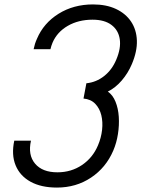

<svg xmlns="http://www.w3.org/2000/svg" viewBox="-20 -834 640 868"><path d="M237.5 14Q166 14 118 -12.5Q70 -39 50.5 -86.8Q31 -134.5 44.5 -198H120Q105.5 -133.5 138.5 -94.2Q171.5 -55 239.5 -55Q302 -55 350.8 -88Q399.5 -121 423 -177Q437.5 -211 441.5 -246.8Q445.5 -282.5 438 -313.2Q430.5 -344 410.5 -364.8Q390.5 -385.5 357.5 -388.5L370.5 -457.5Q415 -462 450.8 -490.2Q486.5 -518.5 505.5 -564Q527.5 -615.5 521.5 -656.5Q515.5 -697.5 484 -721.2Q452.5 -745 398.5 -745Q334.5 -745 286.2 -717Q238 -689 217.5 -641Q211.5 -626.5 208 -611.5H132Q134.5 -624 138.2 -635.8Q142 -647.5 147 -658.5Q177 -729.5 244.8 -771.8Q312.5 -814 400.5 -814Q460.5 -814 504.2 -793.5Q548 -773 572.5 -736.5Q597 -700 598.8 -650.8Q600.5 -601.5 576 -544Q559 -503.5 530.5 -470.2Q502 -437 467.5 -420Q490 -404.5 502.2 -374.2Q514.5 -344 517 -306Q519.5 -268 513.2 -228Q507 -188 492 -153Q459 -76 391.5 -31Q324 14 237.5 14Z"/></svg>

Font: Victor Mono Thin
Style: Italic
Weight: 100
Italic angle: -12°
Monospace: yes
Designer: Rune Bjørnerås
Version: Version 1.561;gftools[0.9.30]